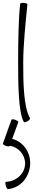

<svg xmlns="http://www.w3.org/2000/svg" viewBox="-79 -828 260 1323"><path d="M60 -802C48 -694 46 -534 46 -400C46 -259 47 -54 85 12C87 16 99 14 111 7C123 0 130 -9 128 -13C82 -94 81 -267 81 -400C81 -508 96 -666 110 -798C111 -802 100 -807 86 -808C72 -809 61 -806 60 -802ZM0 -3 -59 161C-61 165 -52 172 -39 177C-26 182 -14 182 -12 178V176C48 186 94 237 94 299C93 369 32 423 -39 425C-43 426 -43 438 -39 452C-35 466 -28 477 -23 475C64 466 126 390 129 301C131 219 79 147 5 129L47 14C49 10 40 3 27 -2C14 -7 2 -7 0 -3Z"/></svg>

Font: Nupuram Condensed Thin
Style: Regular
Weight: 100
Width: 3
Designer: Santhosh Thottingal (santhosh.thottingal@gmail.com)
Foundry: SMC
Version: Version 1.000